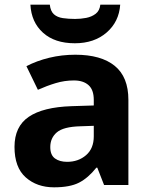

<svg xmlns="http://www.w3.org/2000/svg" viewBox="-20 -791 644 821"><path d="M302 -557Q412 -557 470.5 -509.5Q529 -462 529 -364V0H425L396 -74H392Q357 -30 318 -10Q279 10 211 10Q138 10 90 -32.5Q42 -75 42 -163Q42 -250 103 -291.5Q164 -333 286 -337L381 -340V-364Q381 -407 358.5 -427Q336 -447 296 -447Q256 -447 218 -435.5Q180 -424 142 -407L93 -508Q137 -531 190.5 -544Q244 -557 302 -557ZM323 -251Q251 -249 223 -225Q195 -201 195 -162Q195 -128 215 -113.5Q235 -99 267 -99Q315 -99 348 -127.5Q381 -156 381 -208V-253ZM494 -771Q489 -698 436 -652Q383 -606 300 -606Q214 -606 164 -651Q114 -696 110 -771H193Q196 -743 210.5 -730Q225 -717 249 -713.5Q273 -710 301 -710Q325 -710 348.5 -714.5Q372 -719 389 -732Q406 -745 409 -771Z"/></svg>

Font: Noto Sans Lisu
Style: Regular
Weight: 400
Designer: Monotype Design Team. David Williams.
Foundry: Monotype Imaging Inc.
Version: Version 2.102